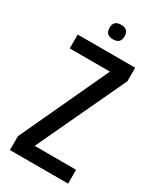

<svg xmlns="http://www.w3.org/2000/svg" viewBox="-209 -901 812 972"><g transform="rotate(30 197.5 -415.5)"><path d="M241 -788.5Q241 -746 197 -746Q153 -746 153 -788.5Q153 -831 197 -831Q241 -831 241 -788.5ZM31 -678H367V-599L124 -81H366V0H26V-81L266 -597H31Z"/></g></svg>

Font: Khand Medium
Style: Regular
Weight: 500
Designer: Devanagari: Sanchit Sawaria, Jyotish Sonowal; Latin: Satya Rajpurohit
Foundry: Indian Type Foundry
Version: Version 1.100;PS 1.0;hotconv 1.0.78;makeotf.lib2.5.61930; tt